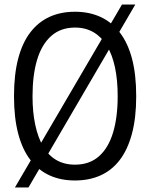

<svg xmlns="http://www.w3.org/2000/svg" viewBox="-20 -790 665 850"><path d="M312 9Q249 9 199.5 -13.5Q150 -36 114.5 -82Q79 -128 60.5 -198.5Q42 -269 42 -364Q42 -460 60.5 -530.5Q79 -601 114.5 -647Q150 -693 199.5 -715.5Q249 -738 312 -738Q375 -738 425 -715Q475 -692 510.5 -646Q546 -600 564.5 -530Q583 -460 583 -364Q583 -268 564 -197.5Q545 -127 510 -81.5Q475 -36 425 -13.5Q375 9 312 9ZM312 -61Q376 -61 418 -98Q460 -135 480.5 -203Q501 -271 501 -364Q501 -436 489 -492Q477 -548 453.5 -587Q430 -626 394.5 -647Q359 -668 312 -668Q249 -668 207 -631Q165 -594 144.5 -526Q124 -458 124 -364Q124 -294 136 -237.5Q148 -181 171 -141.5Q194 -102 229.5 -81.5Q265 -61 312 -61ZM46 40 520 -770H579L106 40Z"/></svg>

Font: Mona Sans SemiCondensed
Style: Regular
Weight: 400
Width: 4
Designer: Deni Anggara
Foundry: GitHub
Version: Version 2.000